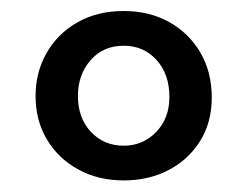

<svg xmlns="http://www.w3.org/2000/svg" viewBox="-20 -736 438 340"><path d="M199 -716.5Q244.5 -716.5 279.5 -697Q314.5 -677.5 334.8 -643Q355 -608.5 355 -563Q355 -519.5 334.5 -486.5Q314 -453.5 278.8 -435Q243.5 -416.5 199 -416.5Q154 -416.5 118.8 -435.8Q83.5 -455 63.2 -488.8Q43 -522.5 43 -566Q43 -608 62.5 -642.2Q82 -676.5 117.2 -696.5Q152.5 -716.5 199 -716.5ZM199 -655Q162.5 -655 140.2 -629.2Q118 -603.5 118 -566Q118 -527 141 -502.5Q164 -478 199 -478Q233 -478 256.5 -502.2Q280 -526.5 280 -564.5Q280 -604.5 257.2 -629.8Q234.5 -655 199 -655Z"/></svg>

Font: Fraunces
Style: Regular
Weight: 900
Version: Version 1.000;[b76b70a41]